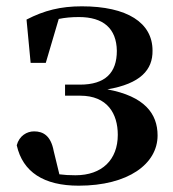

<svg xmlns="http://www.w3.org/2000/svg" viewBox="-20 -572 547 608"><path d="M229 16C386 16 479 -53 479 -143C479 -212 438 -267 320 -289C425 -307 464 -351 463 -412C463 -500 383 -552 239 -552C172 -552 120 -539 64 -510L77 -373H125L166 -512C185 -516 206 -518 230 -518C307 -518 349 -482 350 -411C350 -342 314 -304 233 -304H186V-269H234C320 -269 353 -212 353 -145C353 -66 303 -17 219 -17C199 -17 183 -18 168 -20L150 -94C141 -142 117 -156 88 -156C65 -156 41 -142 33 -112C52 -27 119 16 229 16Z"/></svg>

Font: Noto Serif CJK TC
Style: Bold
Weight: 700
Designer: Ryoko NISHIZUKA 西塚涼子 (kana & ideographs); Frank Grießhammer (Latin, Greek & Cyrillic); Wenlong ZHANG 张文龙 (bopomofo); San
Foundry: Adobe
Version: Version 2.001;hotconv 1.1.0;makeotfexe 2.6.0